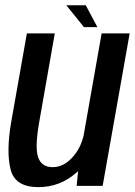

<svg xmlns="http://www.w3.org/2000/svg" viewBox="-20 -726 526 750"><path d="M279.5 0 285 -57.5Q283 -56 281 -54Q216.5 5 129.5 5Q38.5 5 21.2 -64.8Q4 -134.5 23.5 -248L85 -595.5H194L133.5 -251Q115.5 -150 129 -111.5Q142.5 -73 185.5 -73Q228.5 -73 263.5 -112Q294.5 -146 306.5 -196L377 -595.5H486.5L381 0ZM308 -620 239 -705.5H315L360.5 -620Z"/></svg>

Font: Anybody Medium
Style: Italic
Weight: 500
Italic angle: -10°
Designer: Tyler Finck
Foundry: Etcetera Type Company
Version: Version 1.010; ttfautohint (v1.8.3) -l 8 -r 50 -G 200 -x 14 